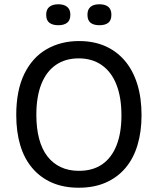

<svg xmlns="http://www.w3.org/2000/svg" viewBox="-20 -865 738 898"><path d="M348 13Q277 13 222.5 -11Q168 -35 130.5 -79.5Q93 -124 74.5 -186.5Q56 -249 56 -327Q56 -442 93.5 -519Q131 -596 197.5 -634.5Q264 -673 350 -673Q417 -673 470.5 -650Q524 -627 562.5 -582.5Q601 -538 621.5 -473.5Q642 -409 642 -326Q642 -249 623 -186Q604 -123 566.5 -79Q529 -35 474.5 -11Q420 13 348 13ZM349 -66Q414 -66 458 -96.5Q502 -127 525 -185Q548 -243 548 -325Q548 -410 524.5 -469.5Q501 -529 456 -560.5Q411 -592 348 -592Q286 -592 241.5 -561.5Q197 -531 173.5 -472Q150 -413 150 -328Q150 -265 163 -216Q176 -167 201.5 -134Q227 -101 264 -83.5Q301 -66 349 -66ZM445 -747Q418 -747 403.5 -758.5Q389 -770 389 -796Q389 -821 403.5 -833Q418 -845 445 -845Q472 -845 486.5 -833Q501 -821 501 -796Q501 -770 486.5 -758.5Q472 -747 445 -747ZM253 -747Q226 -747 211 -758.5Q196 -770 196 -796Q196 -821 211 -833Q226 -845 253 -845Q279 -845 294 -833Q309 -821 309 -796Q309 -770 294 -758.5Q279 -747 253 -747Z"/></svg>

Font: Bricolage Grotesque 36pt
Style: Regular
Weight: 400
Designer: Mathieu Triay
Foundry: Atelier Triay
Version: Version 1.001;gftools[0.9.33.dev8+g029e19f]